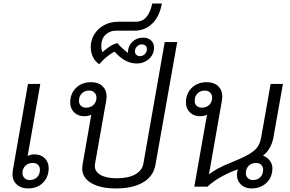

<svg xmlns="http://www.w3.org/2000/svg" viewBox="-20 -1047 1627 1077"><path d="M253 -104Q253 -54 221 -22Q189 10 138 10Q98 10 74 -12Q50 -34 50 -70Q50 -78 52 -92L137 -576H206L135 -172Q152 -181 174 -181Q209 -181 231 -159.5Q253 -138 253 -104ZM204 -95Q204 -112 193 -122.5Q182 -133 164 -133Q138 -133 122 -117Q106 -101 106 -76Q106 -59 117.5 -48Q129 -37 147 -37Q172 -37 188 -53Q204 -69 204 -95Z M974 -811 852 -123Q841 -59 783.5 -24.5Q726 10 631 10Q543 10 492 -20Q441 -50 441 -103Q441 -109 443 -123L492 -403Q474 -395 453 -395Q418 -395 396 -416.5Q374 -438 374 -472Q374 -522 406.5 -554Q439 -586 491 -586Q531 -586 554.5 -564Q578 -542 578 -506Q578 -498 576 -484L513 -128Q512 -124 512 -116Q512 -84 544.5 -65.5Q577 -47 635 -47Q699 -47 738 -68.5Q777 -90 784 -128L904 -811ZM463 -443Q489 -443 505 -459Q521 -475 521 -500Q521 -517 509.5 -528Q498 -539 480 -539Q455 -539 439 -523Q423 -507 423 -481Q423 -464 434 -453.5Q445 -443 463 -443Z M844 -780Q844 -742 816 -716.5Q788 -691 746 -691Q681 -691 623 -757Q606 -750 581 -730Q556 -710 537 -687Q515 -700 502 -726Q489 -752 489 -783Q489 -823 509.5 -855.5Q530 -888 565 -906.5Q600 -925 643 -925H742Q777 -925 799.5 -949.5Q822 -974 834 -1027H888Q875 -955 834.5 -915Q794 -875 733 -875H630Q596 -875 572 -852Q548 -829 548 -791Q548 -770 555 -754Q573 -772 596 -786.5Q619 -801 638 -805Q668 -772 698 -750V-756Q698 -789 722.5 -812.5Q747 -836 783 -836Q810 -836 827 -820.5Q844 -805 844 -780ZM804 -772Q804 -784 796.5 -791Q789 -798 776 -798Q760 -798 748.5 -786.5Q737 -775 737 -758Q737 -747 745 -739.5Q753 -732 765 -732Q781 -732 792.5 -743.5Q804 -755 804 -772Z M1455 -174Q1478 -166 1493 -146.5Q1508 -127 1508 -104Q1508 -53 1475 -21.5Q1442 10 1390 10Q1355 10 1332 -11.5Q1309 -33 1309 -67Q1309 -79 1314 -97Q1267 -81 1220.5 -55Q1174 -29 1144 0H1070L1141 -403Q1123 -395 1102 -395Q1067 -395 1045 -416.5Q1023 -438 1023 -472Q1023 -522 1055.5 -554Q1088 -586 1140 -586Q1180 -586 1203.5 -564Q1227 -542 1227 -506Q1227 -498 1225 -484L1152 -68Q1191 -102 1285 -139Q1347 -164 1379 -183.5Q1411 -203 1425 -223.5Q1439 -244 1445 -276L1498 -576H1567L1513 -272Q1506 -239 1491 -214Q1476 -189 1455 -174ZM1112 -443Q1138 -443 1154 -459Q1170 -475 1170 -500Q1170 -517 1158.5 -528Q1147 -539 1129 -539Q1104 -539 1088 -523Q1072 -507 1072 -481Q1072 -464 1083 -453.5Q1094 -443 1112 -443ZM1416 -133Q1391 -133 1375 -117Q1359 -101 1359 -76Q1359 -59 1370.5 -48Q1382 -37 1399 -37Q1424 -37 1440 -53Q1456 -69 1456 -95Q1456 -112 1445 -122.5Q1434 -133 1416 -133Z"/></svg>

Font: Sarabun Light
Style: Italic
Weight: 300
Italic angle: -10°
Designer: Suppakit Chalermlarp | Katatrad Co.,Ltd.
Foundry: Cadson Demak Co.,Ltd.
Version: Version 1.000; ttfautohint (v1.6)